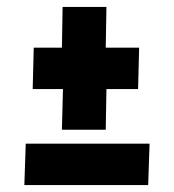

<svg xmlns="http://www.w3.org/2000/svg" viewBox="-20 -633 500 552"><path d="M161 -377H74L77 -496H158L160 -613H286L284 -496H380L377 -377H286L284 -260H158ZM410 -220 406 -101H50L54 -220Z"/></svg>

Font: Covid19
Style: Regular
Weight: 400
Designer: Peter Wiegel
Foundry: (c) CAT - Ing. Peter Wiegel.  for Rudolf Maass + Partner GmbH
Version: Version 001.000